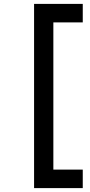

<svg xmlns="http://www.w3.org/2000/svg" viewBox="-20 -808 464 986"><path d="M155 -788H254V158H155ZM200 -788H405V-693H200ZM200 63H405V158H200Z"/></svg>

Font: 42dot Sans
Style: Bold
Weight: 700
Designer: 42dot
Version: Version 1.000